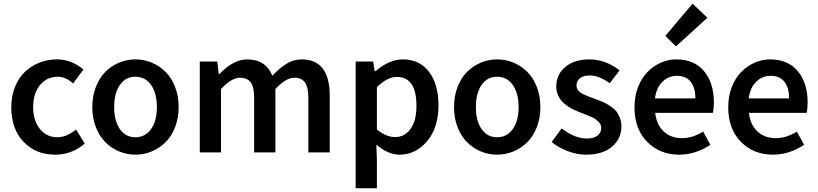

<svg xmlns="http://www.w3.org/2000/svg" viewBox="-20 -824 4423 1038"><path d="M41 -245.1Q41 -304.7 61 -354.2Q81.1 -403.8 115 -435.8Q148.9 -467.8 193.4 -485.4Q237.8 -502.9 287.1 -502.9Q366.7 -502.9 431.2 -448.2L375 -373Q334.5 -409.2 293 -409.2Q233.4 -409.2 196.3 -364Q159.2 -318.8 159.2 -245.1Q159.2 -171.9 195.6 -127Q231.9 -82 290 -82Q340.3 -82 391.1 -124L438 -47.9Q369.1 12.2 277.8 12.2Q174.3 12.2 107.7 -56.9Q41 -126 41 -245.1Z M711.9 -502.9Q758.3 -502.9 800.3 -485.4Q842.3 -467.8 874.8 -435.8Q907.2 -403.8 926.5 -354.2Q945.8 -304.7 945.8 -245.1Q945.8 -185.5 926.5 -136.2Q907.2 -86.9 874.8 -54.9Q842.3 -22.9 800.3 -5.4Q758.3 12.2 711.9 12.2Q666 12.2 624 -5.4Q582 -22.9 549.8 -54.9Q517.6 -86.9 498.3 -136.2Q479 -185.5 479 -245.1Q479 -304.7 498.3 -354.2Q517.6 -403.8 549.8 -435.8Q582 -467.8 624 -485.4Q666 -502.9 711.9 -502.9ZM597.2 -245.1Q597.2 -170.9 627.9 -126.5Q658.7 -82 711.9 -82Q765.6 -82 796.9 -126.5Q828.1 -170.9 828.1 -245.1Q828.1 -319.8 796.9 -364.5Q765.6 -409.2 711.9 -409.2Q658.7 -409.2 627.9 -364.7Q597.2 -320.3 597.2 -245.1Z M1060.1 0V-491.2H1154.8L1162.6 -423.8H1167Q1240.7 -502.9 1316.9 -502.9Q1416 -502.9 1452.6 -415Q1492.2 -457 1530 -480Q1567.9 -502.9 1610.8 -502.9Q1687.5 -502.9 1725.1 -452.9Q1762.7 -402.8 1762.7 -308.1V0H1647V-293Q1647 -352.5 1628.9 -378.2Q1610.8 -403.8 1571.8 -403.8Q1525.4 -403.8 1468.8 -342.8V0H1354V-293Q1354 -352.5 1335.7 -378.2Q1317.4 -403.8 1277.8 -403.8Q1231.4 -403.8 1174.8 -342.8V0Z M1902.8 193.8V-491.2H1997.6L2005.4 -439H2009.8Q2084.5 -502.9 2157.7 -502.9Q2248.5 -502.9 2299.6 -435.5Q2350.6 -368.2 2350.6 -252.9Q2350.6 -203.6 2339.4 -160.9Q2328.1 -118.2 2308.1 -86.9Q2288.1 -55.7 2261.5 -33Q2234.9 -10.3 2204.1 1Q2173.3 12.2 2140.6 12.2Q2078.1 12.2 2014.6 -42L2017.6 40V193.8ZM2017.6 -124Q2067.4 -83 2116.7 -83Q2167.5 -83 2199.5 -127.2Q2231.4 -171.4 2231.4 -252Q2231.4 -408.2 2125.5 -408.2Q2074.2 -408.2 2017.6 -353Z M2667.5 -502.9Q2713.9 -502.9 2755.9 -485.4Q2797.9 -467.8 2830.3 -435.8Q2862.8 -403.8 2882.1 -354.2Q2901.4 -304.7 2901.4 -245.1Q2901.4 -185.5 2882.1 -136.2Q2862.8 -86.9 2830.3 -54.9Q2797.9 -22.9 2755.9 -5.4Q2713.9 12.2 2667.5 12.2Q2621.6 12.2 2579.6 -5.4Q2537.6 -22.9 2505.4 -54.9Q2473.1 -86.9 2453.9 -136.2Q2434.6 -185.5 2434.6 -245.1Q2434.6 -304.7 2453.9 -354.2Q2473.1 -403.8 2505.4 -435.8Q2537.6 -467.8 2579.6 -485.4Q2621.6 -502.9 2667.5 -502.9ZM2552.7 -245.1Q2552.7 -170.9 2583.5 -126.5Q2614.3 -82 2667.5 -82Q2721.2 -82 2752.4 -126.5Q2783.7 -170.9 2783.7 -245.1Q2783.7 -319.8 2752.4 -364.5Q2721.2 -409.2 2667.5 -409.2Q2614.3 -409.2 2583.5 -364.7Q2552.7 -320.3 2552.7 -245.1Z M2962.4 -56.2 3016.6 -129.9Q3086.9 -75.2 3152.3 -75.2Q3190.9 -75.2 3210.7 -91.1Q3230.5 -106.9 3230.5 -133.8Q3230.5 -151.9 3214.1 -167.2Q3197.8 -182.6 3183.1 -189.5Q3168.5 -196.3 3133.8 -209.5Q3128.4 -211.9 3125.5 -212.9Q3103 -221.2 3085.7 -229.2Q3068.4 -237.3 3049.1 -250Q3029.8 -262.7 3017.1 -277.1Q3004.4 -291.5 2995.8 -312Q2987.3 -332.5 2987.3 -356Q2987.3 -421.4 3036.1 -462.2Q3085 -502.9 3166.5 -502.9Q3252.9 -502.9 3329.6 -443.8L3276.4 -374Q3218.8 -416 3168.5 -416Q3133.3 -416 3115 -401.1Q3096.7 -386.2 3096.7 -361.8Q3096.7 -351.1 3101.8 -342Q3106.9 -333 3114.5 -326.7Q3122.1 -320.3 3135.5 -313.7Q3148.9 -307.1 3159.9 -303Q3170.9 -298.8 3188.5 -292.5Q3190.4 -292 3191.2 -291.7Q3191.9 -291.5 3193.4 -291Q3194.8 -290.5 3196 -290Q3197.3 -289.6 3198.2 -289.1Q3223.1 -279.8 3239.3 -272.7Q3255.4 -265.6 3276.4 -252.4Q3297.4 -239.3 3309.6 -224.9Q3321.8 -210.4 3330.6 -188.5Q3339.4 -166.5 3339.4 -140.1Q3339.4 -74.2 3288.8 -31Q3238.3 12.2 3148.4 12.2Q3099.6 12.2 3049.6 -6.8Q2999.5 -25.9 2962.4 -56.2Z M3410.2 -245.1Q3410.2 -303.2 3429.2 -352.5Q3448.2 -401.9 3480 -434.3Q3511.7 -466.8 3552.2 -484.9Q3592.8 -502.9 3636.2 -502.9Q3733.4 -502.9 3786.4 -439.2Q3839.4 -375.5 3839.4 -270Q3839.4 -236.3 3834 -213.9H3522Q3529.3 -149.4 3568.1 -113.3Q3606.9 -77.1 3667 -77.1Q3725.1 -77.1 3781.2 -112.8L3820.3 -41Q3739.3 12.2 3652.3 12.2Q3547.4 12.2 3478.8 -57.1Q3410.2 -126.5 3410.2 -245.1ZM3521 -292H3739.3Q3739.3 -350.1 3713.9 -382.1Q3688.5 -414.1 3639.2 -414.1Q3593.8 -414.1 3561 -381.8Q3528.3 -349.6 3521 -292ZM3577.1 -629.9 3724.1 -804.2 3804.2 -728 3634.3 -573.2Z M3917 -245.1Q3917 -303.2 3936 -352.5Q3955.1 -401.9 3986.8 -434.3Q4018.6 -466.8 4059.1 -484.9Q4099.6 -502.9 4143.1 -502.9Q4240.2 -502.9 4293.2 -439.2Q4346.2 -375.5 4346.2 -270Q4346.2 -236.3 4340.8 -213.9H4028.8Q4036.1 -149.4 4075 -113.3Q4113.8 -77.1 4173.8 -77.1Q4231.9 -77.1 4288.1 -112.8L4327.1 -41Q4246.1 12.2 4159.2 12.2Q4054.2 12.2 3985.6 -57.1Q3917 -126.5 3917 -245.1ZM4027.8 -292H4246.1Q4246.1 -350.1 4220.7 -382.1Q4195.3 -414.1 4146 -414.1Q4100.6 -414.1 4067.9 -381.8Q4035.2 -349.6 4027.8 -292Z"/></svg>

Font: Source Sans Pro Semibold
Style: Regular
Weight: 600
Designer: Paul D. Hunt
Foundry: Adobe Systems Incorporated
Version: Version 2.020;PS 2.0;hotconv 1.0.86;makeotf.lib2.5.63406